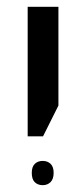

<svg xmlns="http://www.w3.org/2000/svg" viewBox="-20 -612 247 562"><path d="M61 -213V-592H151V-303L106 -213ZM105 -70Q91 -70 82 -78.5Q73 -87 73 -106Q73 -124 82 -132.5Q91 -141 105 -141Q119 -141 128 -132.5Q137 -124 137 -106Q137 -88 128 -79Q119 -70 105 -70Z"/></svg>

Font: Noto Sans Hebrew Condensed
Style: Regular
Weight: 400
Width: 3
Designer: Monotype Design Team
Foundry: Monotype Imaging Inc.
Version: Version 2.004; ttfautohint (v1.8.4.7-5d5b)